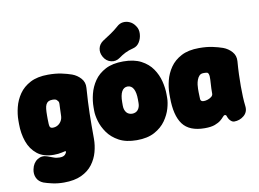

<svg xmlns="http://www.w3.org/2000/svg" viewBox="-99 -944 1779 1321"><g transform="rotate(-10 790.0 -283.0)"><path d="M245 225Q202 225 164.5 216.5Q127 208 105 200Q73 187 60 159.5Q47 132 54 99Q63 55 95 34.5Q127 14 164 28Q185 35 203.5 42.5Q222 50 245 50Q260 50 269 47Q278 44 284 38Q290 32 294 23Q297 17 293.5 15Q290 13 285 15Q276 17 264.5 19.5Q253 22 240 23.5Q227 25 210 25Q138 25 94 -10Q50 -45 30 -102Q10 -159 10 -225V-250Q10 -294 22 -342Q34 -390 62.5 -431.5Q91 -473 140.5 -499Q190 -525 265 -525Q318 -525 358 -516.5Q398 -508 429 -497Q464 -484 488.5 -456.5Q513 -429 510 -390Q506 -337 504 -294.5Q502 -252 501 -213Q500 -174 500 -131.5Q500 -89 500 -35Q500 10 487.5 56Q475 102 446 140.5Q417 179 368 202Q319 225 245 225ZM235 -160Q254 -160 269.5 -169Q285 -178 295 -195Q305 -212 305 -235Q305 -261 306.5 -279.5Q308 -298 308 -314Q308 -325 305.5 -329.5Q303 -334 296 -341Q292 -346 284 -348Q276 -350 265 -350Q247 -350 236.5 -344Q226 -338 220 -326Q214 -314 212 -295Q210 -276 210 -250V-225Q210 -182 214.5 -171Q219 -160 235 -160Z M1045 -225Q1045 -194 1033 -152Q1021 -110 992.5 -69.5Q964 -29 914.5 -2Q865 25 790 25Q715 25 665.5 -2Q616 -29 587.5 -69.5Q559 -110 547 -152Q535 -194 535 -225V-250Q535 -294 547 -342Q559 -390 587.5 -431.5Q616 -473 665.5 -499Q715 -525 790 -525Q865 -525 914.5 -499Q964 -473 992.5 -431.5Q1021 -390 1033 -342Q1045 -294 1045 -250ZM845 -250Q845 -274 841.5 -292.5Q838 -311 831 -324Q824 -337 813.5 -343.5Q803 -350 790 -350Q777 -350 766.5 -343.5Q756 -337 749 -324Q742 -311 738.5 -292.5Q735 -274 735 -250V-225Q735 -210 739 -198Q743 -186 750 -177.5Q757 -169 767.5 -164.5Q778 -160 790 -160Q802 -160 812.5 -164.5Q823 -169 830 -177.5Q837 -186 841 -198Q845 -210 845 -225ZM772 -554Q742 -532 708.5 -540.5Q675 -549 657 -581L656 -583Q640 -612 646.5 -641.5Q653 -671 681 -690Q711 -709 738.5 -727.5Q766 -746 792 -769Q811 -787 834.5 -790Q858 -793 881 -783Q904 -773 919 -751L923 -745Q938 -723 936 -691.5Q934 -660 918 -634.5Q902 -609 874 -602Q841 -594 816.5 -581.5Q792 -569 772 -554Z M1265 25Q1157 25 1111 -37Q1065 -99 1065 -225V-250Q1065 -294 1077 -342Q1089 -390 1117.5 -431.5Q1146 -473 1195.5 -499Q1245 -525 1320 -525Q1373 -525 1413 -516.5Q1453 -508 1484 -497Q1519 -484 1543.5 -456.5Q1568 -429 1565 -390Q1561 -341 1559.5 -298Q1558 -255 1558 -216.5Q1558 -178 1559.5 -142.5Q1561 -107 1565 -74Q1569 -34 1539.5 -9.5Q1510 15 1471 15Q1462 15 1453 8.5Q1444 2 1437 -8Q1429 -22 1426.5 -31Q1424 -40 1415 -40Q1408 -40 1400 -30Q1392 -20 1377 -7.5Q1362 5 1335.5 15Q1309 25 1265 25ZM1290 -160Q1303 -160 1318 -165Q1333 -170 1344 -179Q1355 -188 1355 -200Q1355 -222 1355.5 -235.5Q1356 -249 1357 -262.5Q1358 -276 1359 -298Q1362 -349 1341 -349Q1336 -350 1330.5 -350Q1325 -350 1320 -350Q1302 -350 1291.5 -339Q1281 -328 1275 -311.5Q1269 -295 1267 -278.5Q1265 -262 1265 -250V-225Q1265 -196 1266.5 -178Q1268 -160 1290 -160Z"/></g></svg>

Font: Winky Sans Black
Style: Regular
Weight: 900
Designer: Simon Atzbach
Foundry: typofactur
Version: Version 1.205